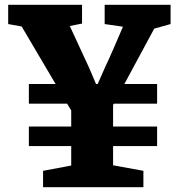

<svg xmlns="http://www.w3.org/2000/svg" viewBox="-20 -778 785 798"><path d="M276 -90V-171H100V-252H276V-319L259 -347H100V-429H211L70 -668L14 -678V-758H321V-680L270 -670L351 -495L379 -429H386L417 -499Q431 -528 452.5 -577.5Q474 -627 491 -667L415 -678V-758H689V-678L621 -659L497 -429H633V-347H453L450 -342V-252H633V-171H450V-91L576 -68V0H159V-68Z"/></svg>

Font: Martel Heavy
Style: Regular
Weight: 900
Designer: Dan Reynolds
Foundry: Dan Reynolds
Version: Version 1.001; ttfautohint (v1.1) -l 5 -r 5 -G 72 -x 0 -D la